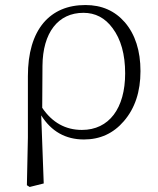

<svg xmlns="http://www.w3.org/2000/svg" viewBox="-20 -541 628 764"><path d="M154 189 144 -82C184 -18 241 14 314 14C378 14 431 -10 473 -59C517 -110 539 -176 539 -258C539 -339 518 -404 477 -452C437 -498 385 -521 320 -521C249 -521 193 -497 153 -450C112 -401 91 -330 91 -238V6L87 196L98 203ZM306 -24C241 -24 188 -53 148 -112L149 -279C150 -411 211 -490 312 -490C359 -490 398 -470 428 -429C461 -385 478 -325 478 -249C478 -110 414 -24 306 -24Z"/></svg>

Font: AllPunType ExtraLight
Style: Regular
Weight: 280
Version: 1.0